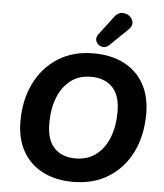

<svg xmlns="http://www.w3.org/2000/svg" viewBox="-62 -1010 920 1075"><g transform="rotate(5 398.0 -472.0)"><path d="M388 11Q291 11 218.5 -26Q146 -63 106 -133Q66 -203 66 -302Q66 -423 112.5 -516.5Q159 -610 243 -663Q327 -716 442 -716Q540 -716 612.5 -679Q685 -642 724.5 -572Q764 -502 764 -404Q764 -282 718 -188.5Q672 -95 587.5 -42Q503 11 388 11ZM391 -121Q458 -121 505.5 -157Q553 -193 578 -256Q603 -319 603 -401Q603 -494 559 -539Q515 -584 439 -584Q372 -584 325 -548.5Q278 -513 253 -450Q228 -387 228 -304Q228 -211 271.5 -166Q315 -121 391 -121ZM527 -772Q511 -756 494 -756Q477 -756 464.5 -766Q452 -776 449 -791.5Q446 -807 458 -824L536 -927Q554 -953 578 -955Q602 -957 620.5 -943.5Q639 -930 642.5 -908.5Q646 -887 624 -866Z"/></g></svg>

Font: Nunito ExtraBold
Style: Italic
Weight: 800
Italic angle: -9°
Designer: Vernon Adams
Foundry: Vernon Adams
Version: Version 3.601; ttfautohint (v1.8.2.53-6de2)